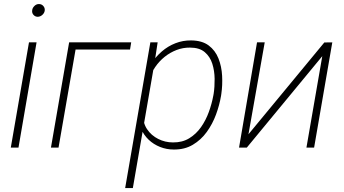

<svg xmlns="http://www.w3.org/2000/svg" viewBox="-20 -741 1727 964"><path d="M163.6 -528.3 72.8 0H34.2L125.5 -528.3ZM141.6 -689Q142.6 -701.2 152.6 -710.9Q162.6 -720.7 175.3 -720.7Q189 -720.7 197.5 -710.9Q206.1 -701.2 204.6 -688Q203.1 -675.8 192.9 -666.5Q182.6 -657.2 169.9 -656.7Q156.7 -656.7 148.2 -666.3Q139.6 -675.8 141.6 -689Z M638.7 -528.3 632.8 -492.2H359.4L273.9 0H235.8L327.1 -528.3Z M755.9 -425.8 647 203.1H608.4L734.9 -528.3H771.5ZM1091.3 -270 1089.8 -259.8Q1082 -213.4 1064.5 -165.8Q1046.9 -118.2 1018.1 -78.4Q989.3 -38.6 948.2 -14.2Q907.2 10.3 852.5 9.8Q816.4 9.8 783.7 -3.2Q751 -16.1 726.3 -39.6Q701.7 -63 688.2 -95Q674.8 -127 676.8 -165L707.5 -348.6Q717.8 -387.7 739.7 -421.9Q761.7 -456.1 792.5 -482.7Q823.2 -509.3 860.8 -523.9Q898.4 -538.6 939.5 -538.1Q994.6 -537.6 1027.8 -512.7Q1061 -487.8 1076.9 -447.5Q1092.8 -407.2 1095.2 -360.4Q1097.7 -313.5 1091.3 -270ZM1050.8 -259.8 1052.7 -270Q1058.1 -305.2 1057.6 -345.5Q1057.1 -385.7 1045.9 -421.1Q1034.7 -456.5 1008.1 -479.2Q981.4 -502 934.1 -502Q898.9 -502.4 866.5 -490Q834 -477.5 806.6 -455.6Q779.3 -433.6 759.3 -404.5Q739.3 -375.5 730 -341.3L699.2 -167.5Q696.8 -125 718 -93Q739.3 -61 774.2 -43.5Q809.1 -25.9 848.6 -25.9Q895.5 -25.4 930.4 -46.9Q965.3 -68.4 989.5 -103Q1013.7 -137.7 1028.6 -179Q1043.5 -220.2 1050.8 -259.8Z M1227.5 -66.9 1608.4 -527.8 1648.4 -528.3 1557.1 0H1518.6L1598.1 -459L1219.2 0H1180.2L1270.5 -528.3H1309.1Z"/></svg>

Font: Roboto ExtraLight
Style: Italic
Weight: 250
Designer: Christian Robertson
Foundry: Google
Version: Version 3.009; 2024